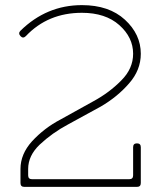

<svg xmlns="http://www.w3.org/2000/svg" viewBox="-20 -730 635 750"><path d="M300 -710Q406 -710 468 -653Q530 -596 530 -520Q530 -456 484 -404Q439 -352 374 -314L246 -244Q184 -211 135 -165Q90 -122 90 -70V-45Q90 -30 105 -30H485Q500 -30 500 -45V-155Q500 -170 515 -170Q530 -170 530 -155V-15Q530 0 515 0H75Q60 0 60 -15V-70Q60 -128 105 -178Q153 -230 216 -263L344 -334Q407 -368 454 -416Q500 -462 500 -520Q500 -584 446 -632Q392 -680 300 -680Q167 -680 81 -589Q70 -578 60 -589Q50 -600 60 -610Q162 -710 300 -710Z"/></svg>

Font: ClassicType
Style: Regular
Weight: 400
Version: Version 1.004